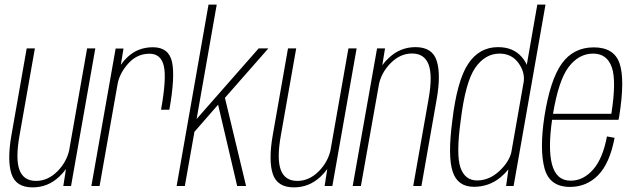

<svg xmlns="http://www.w3.org/2000/svg" viewBox="-20 -805 2742 831"><path d="M254 0 265.5 -73.5Q253 -56 236 -40Q187 6 121 6Q48.5 6 29.5 -52.8Q10.5 -111.5 29.5 -220L95.5 -595.5H131L64.5 -218.5Q46.5 -117.5 64.2 -69.8Q82 -22 136 -22Q188 -22 230 -65Q267 -103 279 -152.5L357 -595.5H392.5L287.5 0Z M677 -330Q701.5 -466.5 689 -519.5Q676.5 -572.5 627 -572.5Q573 -572.5 535 -530Q500 -491 490 -447L411 0H375.5L480.5 -595H514.5L503 -524.5Q515 -542 531.5 -557.5Q576.5 -600.5 642 -600.5Q710.5 -600.5 724.5 -537Q738.5 -473.5 713 -330Z M744.5 0 882.5 -785H918L831 -290L1099.5 -595.5H1141.5L953.5 -381.5L1045 0H1006.5L924 -352L821.5 -234.5L780 0Z M1385 0 1396.5 -73.5Q1384 -56 1367 -40Q1318 6 1252 6Q1179.5 6 1160.5 -52.8Q1141.5 -111.5 1160.5 -220L1226.5 -595.5H1262L1195.5 -218.5Q1177.5 -117.5 1195.2 -69.8Q1213 -22 1267 -22Q1319 -22 1361 -65Q1398 -103 1410 -152.5L1488 -595.5H1523.5L1418.5 0Z M1506.5 0 1612 -595.5H1646.5L1634.5 -522.5Q1646.5 -539.5 1663.5 -555Q1712.5 -601 1778.5 -601Q1851 -601 1870 -542.2Q1889 -483.5 1870 -375.5L1804 0H1768.5L1835 -377Q1853 -478 1835 -525.8Q1817 -573.5 1763 -573.5Q1711.5 -573.5 1669.5 -530.5Q1633 -493 1621 -444.5L1542 0Z M2170.5 0 2180.5 -72Q2167 -55 2147 -38Q2097 3.5 2031 3.5Q1960.5 3.5 1939 -62.8Q1917.5 -129 1937.5 -281.5Q1958 -455.5 2006 -528.2Q2054 -601 2135.5 -601Q2201 -601 2237.5 -559Q2252.5 -542 2260 -524.5L2305.5 -785H2341L2203 0ZM2193 -145.5 2247 -453Q2251.5 -494 2224.5 -531.5Q2195 -573 2142 -573Q2080 -573 2037.2 -512Q1994.5 -451 1974 -283.5Q1953.5 -135 1973 -79.5Q1992.5 -24 2045 -24Q2098 -24 2142 -65.5Q2183 -104 2193 -145.5Z M2447 4Q2358 4 2336.5 -77.2Q2315 -158.5 2336 -299Q2361 -459.5 2411.5 -529.8Q2462 -600 2550 -600Q2637.5 -600 2661.5 -531Q2685.5 -462 2660 -301Q2658.5 -292 2657 -286.5H2369.5Q2351.5 -161.5 2369 -94Q2387.5 -23 2450 -23Q2504.5 -23 2546.8 -70.8Q2589 -118.5 2607 -214.5L2640 -208.5Q2619 -98 2569 -47Q2519 4 2447 4ZM2373.5 -312.5H2626Q2648.5 -455 2628 -513.5Q2607.5 -573 2547 -573Q2484.5 -573 2440 -513.5Q2397.5 -456 2373.5 -312.5Z"/></svg>

Font: Anybody ExtraLight
Style: Italic
Weight: 200
Italic angle: -10°
Designer: Tyler Finck
Foundry: Etcetera Type Company
Version: Version 1.010; ttfautohint (v1.8.3) -l 8 -r 50 -G 200 -x 14 